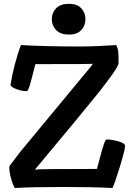

<svg xmlns="http://www.w3.org/2000/svg" viewBox="-20 -967 688 993"><path d="M248 -867.7Q248 -901.4 270.5 -924.3Q293 -947.3 336.4 -947.3Q378.9 -947.3 400.4 -924.1Q421.9 -900.9 421.9 -867.7Q421.9 -835 400.4 -811.5Q378.9 -788.1 336.4 -788.1Q293 -788.1 270.5 -811.3Q248 -834.5 248 -867.7ZM57.6 5.4Q54.7 4.4 47.6 -12.7Q40.5 -29.8 34.2 -55.2Q27.8 -80.6 27.8 -100.1Q27.8 -105 30.3 -109.9Q75.2 -169.9 85 -182.1L446.3 -618.2Q459 -632.8 459 -637.2Q459 -635.3 163.1 -635.3Q160.2 -627 151.1 -589.4Q142.1 -551.8 133.3 -523.7Q124.5 -495.6 118.7 -495.6Q92.3 -495.6 63.5 -506.6Q34.7 -517.6 34.7 -528.8Q34.7 -533.2 35.2 -533.2Q41.5 -575.2 56.6 -633.3Q71.8 -691.4 88.4 -733.9Q213.4 -726.6 400.9 -726.6Q467.3 -726.6 581.1 -733.9Q588.9 -719.7 591.1 -703.6Q593.3 -687.5 593.3 -641.6Q593.3 -637.2 589.8 -629.2Q586.4 -621.1 579.1 -609.6Q571.8 -598.1 564.7 -587.6Q557.6 -577.1 546.6 -562.3Q535.6 -547.4 528.3 -537.8Q521 -528.3 509.5 -513.4Q498 -498.5 494.1 -493.2Q434.6 -418 160.6 -89.8Q177.2 -93.3 481.4 -93.3Q482.9 -97.7 495.1 -144.8Q507.3 -191.9 516.4 -218.8Q525.4 -245.6 530.8 -245.6Q558.6 -245.6 592.8 -235.8Q627 -226.1 627 -211.4Q625.5 -188.5 599.6 -103.5Q573.7 -18.6 561.5 5.4Q464.8 0 306.2 0Q145.5 0 57.6 5.4Z"/></svg>

Font: Coustard
Style: Regular
Weight: 400
Foundry: vernon adams
Version: Version 1.001